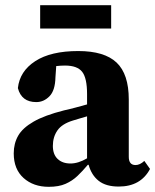

<svg xmlns="http://www.w3.org/2000/svg" viewBox="-20 -706 599 741"><path d="M438 14Q389 14 361 -8Q333 -30 322 -70H319Q299 -46 279 -27Q259 -8 233 3.5Q207 15 168 15Q109 15 71 -19Q33 -53 33 -114Q33 -152 50 -182Q67 -212 109.5 -236.5Q152 -261 227 -280Q250 -285 272 -291Q294 -297 316 -303V-343Q316 -405 297 -429Q278 -453 231 -453Q223 -453 214.5 -452.5Q206 -452 197 -451L194 -408Q193 -357 171 -334.5Q149 -312 120 -312Q63 -312 49 -366Q56 -431 116 -470Q176 -509 282 -509Q383 -509 430 -464.5Q477 -420 477 -322V-101Q477 -69 503 -69Q520 -69 537 -85L559 -54Q523 14 438 14ZM184 -143Q184 -110 202.5 -92.5Q221 -75 252 -75Q282 -75 316 -95V-257Q302 -253 288.5 -249Q275 -245 262 -241Q219 -228 201.5 -202.5Q184 -177 184 -143ZM135 -596V-686H409V-596Z"/></svg>

Font: Source Serif 4 SmText
Style: Bold
Weight: 700
Designer: Frank Grießhammer
Foundry: Adobe
Version: Version 4.005;hotconv 1.1.0;makeotfexe 2.6.0